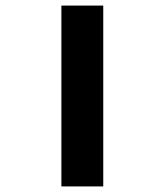

<svg xmlns="http://www.w3.org/2000/svg" viewBox="-20 -668 590 688"><path d="M350 0H200V-648H350Z"/></svg>

Font: Madhuban Bold
Style: Regular
Weight: 700
Designer: jaikishan Patel
Foundry: MagicType
Version: Version 1.000